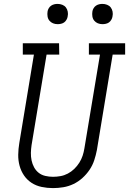

<svg xmlns="http://www.w3.org/2000/svg" viewBox="-20 -957 662 985"><path d="M252 8Q222 8 193.5 2Q165 -4 142 -19Q119 -34 103.5 -56.5Q88 -79 80.5 -106.5Q73 -134 73.5 -163.5Q74 -193 79 -223L154 -677H97V-735H283L284 -677H219L142 -213Q139 -193 138.5 -173Q138 -153 142 -134Q146 -115 155 -98.5Q164 -82 178.5 -70.5Q193 -59 212.5 -54.5Q232 -50 252 -50Q271 -50 290.5 -53.5Q310 -57 328 -66.5Q346 -76 361 -90.5Q376 -105 387 -122.5Q398 -140 404 -158.5Q410 -177 413 -196L493 -677H436V-735H622V-677H558L477 -187Q472 -161 463.5 -135Q455 -109 439.5 -86Q424 -63 403 -44Q382 -25 357 -13Q332 -1 305 3.5Q278 8 252 8ZM506 -833Q493 -833 482 -837.5Q471 -842 463.5 -851Q456 -860 454 -872.5Q452 -885 454 -898Q455 -906 460 -914.5Q465 -923 472.5 -928Q480 -933 488.5 -935Q497 -937 505 -937Q518 -937 529.5 -932.5Q541 -928 548 -919Q555 -910 557.5 -897.5Q560 -885 557 -872Q556 -864 551 -855.5Q546 -847 539 -842Q532 -837 523 -835Q514 -833 506 -833ZM276 -833Q263 -833 252 -837.5Q241 -842 233.5 -851Q226 -860 224 -872.5Q222 -885 224 -898Q225 -906 230 -914.5Q235 -923 242.5 -928Q250 -933 258.5 -935Q267 -937 275 -937Q288 -937 299.5 -932.5Q311 -928 318 -919Q325 -910 327.5 -897.5Q330 -885 327 -872Q326 -864 321 -855.5Q316 -847 309 -842Q302 -837 293 -835Q284 -833 276 -833Z"/></svg>

Font: Iosevka HT Light Extended
Style: Italic
Weight: 300
Width: 7
Italic angle: -9°
Monospace: yes
Designer: Belleve Invis
Foundry: Belleve Invis
Version: Version 32.3.0; ttfautohint (v1.8.4)